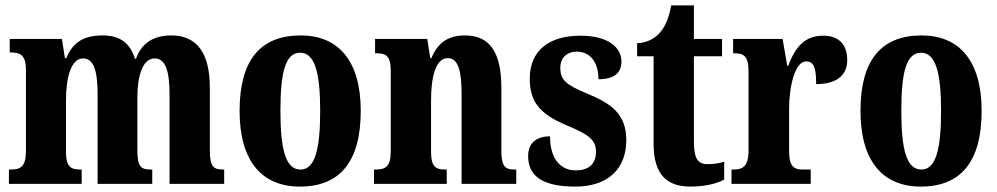

<svg xmlns="http://www.w3.org/2000/svg" viewBox="-20 -680 3686 710"><path d="M13 0H282V-53H279C242 -53 224 -62 224 -119V-309C224 -391 242 -464 287 -464C328 -464 341 -415 341 -329V0H543V-53H539C502 -53 488 -62 488 -124V-321C488 -398 507 -464 552 -464C593 -464 607 -415 607 -329V0H809V-53H807C770 -53 756 -62 756 -124V-355C756 -491 703 -549 613 -549C544 -549 502 -517 483 -463H479C460 -524 420 -549 359 -549C282 -549 247 -517 225 -465H220L209 -536H16V-486H19C55 -486 76 -477 76 -420V-122C76 -62 55 -53 18 -53H13Z M1089 10C1237 10 1314 -82 1314 -270C1314 -458 1229 -549 1092 -549C943 -549 866 -458 866 -270C866 -82 950 10 1089 10ZM1091 -53C1036 -53 1017 -128 1017 -270C1017 -412 1035 -485 1090 -485C1144 -485 1164 -412 1164 -270C1164 -128 1145 -53 1091 -53Z M1363 0H1632V-53H1628C1592 -53 1574 -62 1574 -119V-309C1574 -390 1589 -465 1636 -465C1676 -465 1687 -414 1687 -329V0H1889V-53H1885C1849 -53 1834 -62 1834 -124V-355C1834 -491 1788 -549 1700 -549C1630 -549 1597 -516 1575 -465H1571L1560 -536H1367V-483H1371C1407 -483 1425 -474 1425 -418V-122C1425 -62 1405 -53 1367 -53H1363Z M2107 10C2231 10 2296 -58 2296 -162C2296 -259 2239 -298 2151 -334C2074 -366 2052 -384 2052 -429C2052 -467 2077 -489 2113 -489C2159 -489 2193 -454 2193 -387C2251 -387 2278 -410 2278 -453C2278 -501 2234 -548 2126 -548C2014 -548 1939 -496 1939 -389C1939 -293 1987 -253 2086 -212C2154 -183 2184 -163 2184 -120C2184 -80 2164 -50 2109 -50C2053 -50 2014 -92 2014 -176C1970 -176 1933 -156 1933 -103C1933 -36 1976 10 2107 10Z M2533 10C2596 10 2639 -5 2658 -16V-82C2640 -76 2619 -73 2596 -73C2557 -73 2546 -99 2546 -159V-472H2650V-536H2546V-660H2462C2454 -614 2440 -584 2425 -565C2409 -544 2380 -522 2336 -520V-472H2397V-148C2397 -31 2449 10 2533 10Z M2685 0H2978V-53H2950C2919 -53 2898 -61 2898 -120V-277C2898 -361 2920 -453 2961 -453C2992 -453 2998 -424 2998 -369C3068 -369 3113 -397 3113 -458C3113 -510 3087 -548 3024 -548C2959 -548 2922 -510 2895 -437H2891L2874 -536H2691V-483H2695C2730 -483 2748 -474 2748 -415V-125C2748 -62 2726 -53 2689 -53H2685Z M3385 10C3533 10 3610 -82 3610 -270C3610 -458 3525 -549 3388 -549C3239 -549 3162 -458 3162 -270C3162 -82 3246 10 3385 10ZM3387 -53C3332 -53 3313 -128 3313 -270C3313 -412 3331 -485 3386 -485C3440 -485 3460 -412 3460 -270C3460 -128 3441 -53 3387 -53Z"/></svg>

Font: Noto Serif Sinhala ExtraCondensed ExtraBold
Style: Regular
Weight: 800
Width: 2
Designer: Jelle Bosma - Monotype Design Team
Foundry: Monotype Imaging Inc.
Version: Version 2.007